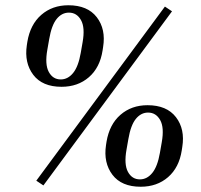

<svg xmlns="http://www.w3.org/2000/svg" viewBox="-20 -705 765 730"><path d="M372 -526 370 -513Q360 -448 318 -411.5Q276 -375 214 -375Q141 -375 106.5 -420.5Q72 -466 82 -533L84 -546Q95 -612 137 -648.5Q179 -685 240 -685Q313 -685 348 -639.5Q383 -594 372 -526ZM607 -680 634 -662 145 0 118 -18ZM294 -544Q304 -600 288 -628.5Q272 -657 242 -657Q215 -657 195.5 -633Q176 -609 167 -556L160 -516Q150 -460 165.5 -431.5Q181 -403 211 -403Q238 -403 258 -427.5Q278 -452 287 -504ZM673 -146 671 -133Q661 -68 619 -31.5Q577 5 515 5Q442 5 407.5 -40.5Q373 -86 383 -153L385 -166Q396 -232 438 -268.5Q480 -305 541 -305Q614 -305 649 -259.5Q684 -214 673 -146ZM595 -164Q605 -220 589 -248.5Q573 -277 543 -277Q516 -277 496.5 -253Q477 -229 468 -176L461 -136Q451 -80 466.5 -51.5Q482 -23 512 -23Q539 -23 559 -47.5Q579 -72 588 -124Z"/></svg>

Font: Inria Serif
Style: Bold Italic
Weight: 700
Italic angle: -10°
Designer: Black Foundry Team
Foundry: Black Foundry
Version: Version 1.000; ttfautohint (v1.8.3)